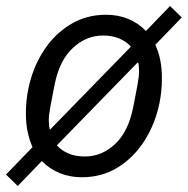

<svg xmlns="http://www.w3.org/2000/svg" viewBox="-37 -577 624 638"><path d="M235 12Q195 12 161 -2Q127 -16 102 -42L22 41L-17 3L71 -88Q61 -111 55 -138.5Q49 -166 49 -200Q49 -221 51 -241.5Q53 -262 57 -281Q71 -350 106.5 -406Q142 -462 195.5 -495Q249 -528 315 -528Q356 -528 389.5 -514Q423 -500 448 -474L528 -557L567 -519L479 -428Q490 -405 495.5 -377.5Q501 -350 501 -316Q501 -295 499 -275Q497 -255 493 -235Q479 -166 443.5 -110Q408 -54 355 -21Q302 12 235 12ZM245 -57Q301 -57 345 -98Q389 -139 405 -218L409 -238Q416 -274 419.5 -293Q423 -312 424 -321.5Q425 -331 425 -338Q425 -346 424.5 -354.5Q424 -363 422 -369H420L265 -210L152 -94Q167 -77 190.5 -67Q214 -57 245 -57ZM305 -459Q250 -459 205.5 -418Q161 -377 145 -298L141 -278Q134 -242 130.5 -223Q127 -204 126 -194.5Q125 -185 125 -178Q125 -170 126 -161.5Q127 -153 128 -147H130L285 -306L398 -422Q383 -439 359.5 -449Q336 -459 305 -459Z"/></svg>

Font: IBM Plex Sans Var
Style: Italic
Weight: 400
Italic angle: -11.31°
Designer: Mike Abbink, Paul van der Laan, Pieter van Rosmalen
Foundry: Bold Monday
Version: Version 1.001